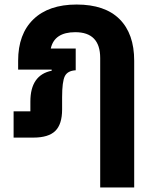

<svg xmlns="http://www.w3.org/2000/svg" viewBox="-20 -607 678 847"><path d="M318 -587Q443 -587 507.5 -522.5Q572 -458 572 -339V220H422V-351Q422 -465 312 -465Q220 -465 204 -393H314V-297Q278 -295 266 -271Q254 -247 254 -178V-124Q254 -59 224 -29.5Q194 0 127 0H40V-116H114V-159Q114 -276 208 -295V-300H60V-339Q60 -457 127.5 -522Q195 -587 318 -587Z"/></svg>

Font: Anuphan
Style: Bold
Weight: 700
Designer: Mike Abbink, Paul van der Laan, Pieter van Rosmalen, Mint Tantisuwanna
Foundry: Bold Monday; Cadson Demak
Version: Version 3.002;hotconv 1.0.109;makeotfexe 2.5.65596